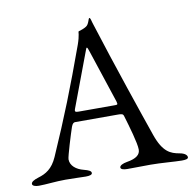

<svg xmlns="http://www.w3.org/2000/svg" viewBox="-80 -765 855 848"><g transform="rotate(-10 347.5 -340.5)"><path d="M333 -542C337 -553 339 -559 341 -559C344 -559 346 -553 350 -541L429 -302C430 -298 431 -294 431 -292C431 -287 427 -287 417 -287H262C249 -287 241 -287 241 -294C241 -296 242 -299 243 -302ZM668 5C685 5 697 3 697 -5C697 -14 687 -24 664 -28C624 -35 591 -48 563 -128C530 -223 449 -459 385 -662C382 -671 380 -686 375 -686C370 -686 368 -660 354 -651C342 -643 330 -640 318 -636C316 -635 319 -620 304 -578C237 -393 192 -279 117 -108C95 -58 65 -41 31 -31C9 -24 -2 -17 -2 -8C-2 0 10 5 27 5C60 5 103 -1 147 -1C184 -1 220 1 238 1C255 1 267 -2 267 -10C267 -19 257 -24 234 -30C202 -38 176 -58 176 -87C176 -100 207 -200 216 -226C221 -240 227 -244 233 -244H424C442 -244 448 -243 451 -233C466 -183 489 -105 489 -76C489 -54 472 -38 428 -31C410 -28 395 -21 395 -12C395 -4 407 0 424 0C448 0 490 -1 529 -1C574 -1 640 5 668 5Z"/></g></svg>

Font: EB Garamond 12
Style: Regular
Weight: 400
Version: Version 0.016+